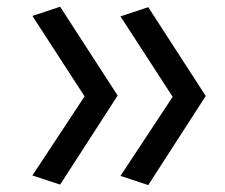

<svg xmlns="http://www.w3.org/2000/svg" viewBox="-20 -538 660 563"><path d="M414.7 -517 583.3 -256.5 509.5 -218.3 333.3 -490ZM333.3 -22.2 509.8 -289.7 583.3 -256.5 414.7 4.7ZM156.3 -518.3 325 -257.8 251.2 -219.7 75 -491.3ZM75 -23.5 251.5 -291 325 -257.8 156.3 3.3Z"/></svg>

Font: Monaspace Krypton Var ExLight
Style: Regular
Weight: 200
Designer: Riley Cran and the Lettermatic Team
Version: Version 1.200 (Monaspace Krypton Var)